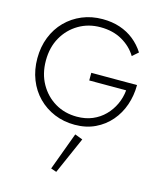

<svg xmlns="http://www.w3.org/2000/svg" viewBox="-147 -815 1065 1261"><g transform="rotate(15 385.5 -185.0)"><path d="M411 -297H662Q657 -246 636 -201Q615 -156 580.5 -121Q546 -86 499 -66Q452 -46 393 -46Q310 -46 244.5 -85Q179 -124 140.5 -192.5Q102 -261 102 -350Q102 -440 140.5 -508Q179 -576 245 -615Q311 -654 393 -654Q478 -654 541 -618Q604 -582 639 -524L679 -559Q649 -606 607 -639.5Q565 -673 511.5 -691Q458 -709 393 -709Q318 -709 254.5 -682.5Q191 -656 143.5 -608Q96 -560 70 -494Q44 -428 44 -350Q44 -272 70 -206Q96 -140 143.5 -92Q191 -44 254.5 -17.5Q318 9 393 9Q470 9 531 -20Q592 -49 635 -99Q678 -149 700 -213.5Q722 -278 722 -349H411ZM414 69 319 326 357 339 467 89Z"/></g></svg>

Font: Jost Light
Style: Regular
Weight: 300
Version: Version 3.710